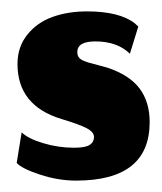

<svg xmlns="http://www.w3.org/2000/svg" viewBox="-20 -310 285 337"><path d="M113.7 7Q242.7 7 242.7 -95.7Q242.7 -131 225 -154.7Q207.3 -178.3 168.3 -191.3Q161.3 -193.3 151.7 -195.8Q142 -198.3 136.7 -199.8Q131.3 -201.3 125.8 -203.8Q120.3 -206.3 118 -209.8Q115.7 -213.3 115.7 -218.7Q115.7 -237.3 147.3 -237.3Q186 -237.3 208 -215.7L222.7 -263.3Q222.7 -263.3 216.7 -269Q189.7 -290 132.7 -290Q99.3 -290 72.3 -280.3Q45.3 -270.7 28 -249.2Q10.7 -227.7 10.7 -197.7Q10.7 -124.3 88.3 -101Q118.3 -92 131.7 -85.2Q145 -78.3 145 -69.7Q145 -60.7 137.5 -55.7Q130 -50.7 110 -50.7Q82.3 -50.7 55.8 -58.7Q29.3 -66.7 18 -77.7L9.3 -24Q18.3 -14 50.3 -3.5Q82.3 7 113.7 7Z"/></svg>

Font: Jomhuria
Style: Regular
Weight: 400
Designer: Arabic design by Kourosh Beigpour, Latin design by Eben Sorkin, engineering by Lasse Fister and Khaled Hosney
Version: Version 1.0010